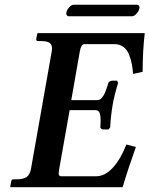

<svg xmlns="http://www.w3.org/2000/svg" viewBox="-20 -785 627 805"><path d="M24.9 0 22.9 -2 26.9 -23.9Q28.3 -33.2 36.1 -33.2H48.8Q78.1 -33.2 91.8 -43Q105.5 -52.7 109.9 -77.1L196.8 -568.8Q196.8 -569.3 197.5 -574.2Q198.2 -579.1 198.2 -581.5Q198.2 -598.1 187.5 -605.5Q176.8 -612.8 151.9 -612.8H138.2Q135.3 -612.8 133.3 -615.2Q131.3 -617.7 131.8 -621.1L136.2 -644L139.2 -646H586.9Q578.1 -571.3 578.1 -483.9L538.1 -475.1Q536.1 -498.5 532.7 -516.6Q529.3 -534.7 521.2 -555.7Q513.2 -576.7 497.3 -588.4Q481.4 -600.1 459 -600.1H334Q320.3 -600.1 314.9 -570.8L278.8 -365.2H387.2Q393.1 -365.2 397.9 -367.4Q402.8 -369.6 407.2 -375.2Q411.6 -380.9 414.6 -385.3Q417.5 -389.6 421.6 -400.1Q425.8 -410.6 427.7 -416.5L434.1 -436Q434.1 -439.5 439.2 -443.1Q444.3 -446.8 451.2 -446.8H471.2L475.1 -437Q458 -380.4 452.1 -344.2Q444.3 -296.9 441.9 -251L435.1 -242.2H415Q408.2 -242.2 404.1 -245.4Q399.9 -248.5 400.9 -252Q401.9 -272.5 401.9 -280.3Q401.9 -301.8 397.2 -312.5Q392.6 -323.2 379.9 -323.2H272L228 -75.2Q226.1 -61.5 226.1 -59.1Q226.1 -45.9 235.8 -45.9H382.8Q420.9 -45.9 453.9 -82.8Q486.8 -119.6 509.8 -179.2L549.8 -168.9Q517.6 -79.1 494.1 0ZM533.2 -716.8H268.1Q263.2 -716.8 260.5 -720.5Q257.8 -724.1 257.8 -729Q257.8 -731.9 258.8 -733.9Q260.3 -743.7 270 -754.4Q279.8 -765.1 289.1 -765.1H553.2Q564.9 -765.1 564.9 -752.9Q564.9 -751 564 -749Q562.5 -738.8 552.5 -727.8Q542.5 -716.8 533.2 -716.8Z"/></svg>

Font: Linux Libertine G
Style: Bold Italic
Weight: 700
Italic angle: -11.5°
Designer: Philipp H. Poll
Foundry: Philipp H. Poll
Version: Version 4.1.0